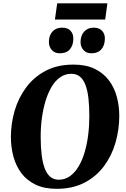

<svg xmlns="http://www.w3.org/2000/svg" viewBox="-20 -1150 773 1180"><path d="M328 10.5Q252 10.5 198.2 -15.5Q144.5 -41.5 111.2 -86Q78 -130.5 62.5 -187.8Q47 -245 47 -308Q47 -391 70.2 -470Q93.5 -549 141 -613Q188.5 -677 260.8 -715Q333 -753 432 -753Q508 -753 561.5 -727.2Q615 -701.5 648.5 -657.2Q682 -613 697.5 -556.5Q713 -500 713 -438.5Q713 -354 690 -273.8Q667 -193.5 619.5 -129.5Q572 -65.5 499.5 -27.5Q427 10.5 328 10.5ZM341 -45.5Q379 -45.5 409.2 -66.8Q439.5 -88 462.2 -125.8Q485 -163.5 499.8 -213Q514.5 -262.5 521.8 -319.5Q529 -376.5 529 -436Q529 -498 523.5 -546.2Q518 -594.5 505.2 -628Q492.5 -661.5 471.2 -679Q450 -696.5 418.5 -696.5Q380.5 -696.5 350 -675.2Q319.5 -654 297.2 -616.5Q275 -579 260 -529.8Q245 -480.5 237.5 -424.5Q230 -368.5 230 -310.5Q230 -247.5 236 -198.2Q242 -149 255 -115Q268 -81 289.2 -63.2Q310.5 -45.5 341 -45.5ZM346.5 -822.5Q316.5 -822.5 298.2 -842.8Q280 -863 280.5 -893.5Q281 -933 302.8 -956.5Q324.5 -980 361.5 -980Q397 -980 414.2 -960.2Q431.5 -940.5 430.5 -911.5Q430.5 -872 409.8 -847.2Q389 -822.5 346.5 -822.5ZM540.5 -822.5Q511 -822.5 492.8 -842.8Q474.5 -863 475 -893.5Q476 -933 497.8 -956.5Q519.5 -980 556 -980Q590 -980 607.8 -960.2Q625.5 -940.5 624.5 -911.5Q624 -872 603.2 -847.2Q582.5 -822.5 540.5 -822.5ZM331.5 -1129.5H640L626.5 -1030H317.5Z"/></svg>

Font: Merriweather 36pt Black
Style: Italic
Weight: 900
Italic angle: -7.8°
Version: Version 2.101